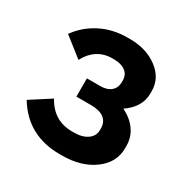

<svg xmlns="http://www.w3.org/2000/svg" viewBox="-129 -642 746 765"><g transform="rotate(30 244.0 -260.0)"><path d="M243.2 8.8Q94.7 8.8 21 -112.8L112.8 -171.9Q154.8 -94.2 240.2 -94.2H249Q287.6 -94.2 310.8 -110.8Q334 -127.4 334 -154.8V-162.1Q334 -191.9 313.2 -207.5Q292.5 -223.1 253.9 -223.1H186V-307.1H248Q278.8 -307.1 296.4 -322.3Q314 -337.4 314 -363.8V-371.1Q314 -397.5 294.7 -412.1Q275.4 -426.8 242.2 -426.8H233.9Q195.8 -426.8 166.7 -407.7Q137.7 -388.7 120.1 -354L32.2 -422.9Q67.9 -472.7 122.8 -500.7Q177.7 -528.8 247.1 -528.8H255.9Q332 -528.8 383.5 -490.2Q435.1 -451.7 435.1 -392.1V-380.9Q435.1 -318.4 372.1 -274.9Q412.1 -255.9 434.6 -224.1Q457 -192.4 457 -151.9V-142.1Q457 -76.2 399.4 -33.7Q341.8 8.8 252.9 8.8Z"/></g></svg>

Font: Fixel Text SemiBold
Style: Regular
Weight: 600
Width: 4
Designer: AlfaBravo + MacPaw
Foundry: Kyrylo Tkachov, Marchela Mozhyna, Serhii Makarenko, Maria Weinstein, Zakhar Kryvoshyya
Version: Version 1.211